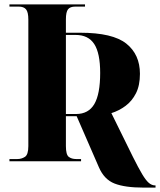

<svg xmlns="http://www.w3.org/2000/svg" viewBox="-20 -734 728 874"><path d="M633 120Q549 120 501.5 101.5Q454 83 430 27L329 -205H280V-69Q280 -30 293 -20Q306 -10 327 -10H349V0H23V-10H59Q78 -10 93.5 -20Q109 -30 109 -69V-645Q109 -679 98.5 -691.5Q88 -704 65 -704H23V-714H367V-704H323Q299 -704 289.5 -691.5Q280 -679 280 -646V-585H345Q493 -585 555 -535.5Q617 -486 617 -398Q617 -345 599 -309.5Q581 -274 551.5 -252Q522 -230 487 -219L585 -20Q610 30 627 58.5Q644 87 657.5 98.5Q671 110 686 110H688V120ZM326 -215Q383 -215 409.5 -260.5Q436 -306 436 -402Q436 -492 409 -533.5Q382 -575 324 -575H280V-215Z"/></svg>

Font: Noto Serif Display SemiCondensed ExtraBold
Style: Regular
Weight: 800
Width: 4
Designer: Monotype Design Team
Foundry: Monotype Imaging Inc.
Version: Version 2.009